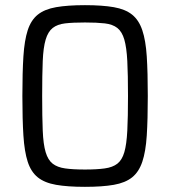

<svg xmlns="http://www.w3.org/2000/svg" viewBox="-20 -716 658 744"><path d="M309.2 8Q242 8 197.4 0.2Q152.8 -7.6 126.5 -28.7Q100.2 -49.8 87.4 -89.1Q74.7 -128.3 70.7 -190.8Q66.7 -253.3 66.7 -344Q66.7 -435.3 70.7 -497.5Q74.7 -559.7 87.4 -598.9Q100.2 -638.2 126.5 -659.3Q152.8 -680.4 197.4 -688.2Q242 -696 309.2 -696Q376.4 -696 421 -688.2Q465.5 -680.4 491.9 -659.3Q518.2 -638.2 531.4 -598.9Q544.7 -559.7 548.7 -497.5Q552.7 -435.3 552.7 -344Q552.7 -253.3 548.7 -190.8Q544.7 -128.3 531.4 -89.1Q518.2 -49.8 491.9 -28.7Q465.5 -7.6 421 0.2Q376.4 8 309.2 8ZM309.2 -59.1Q355.5 -59.1 386 -63.4Q416.5 -67.6 434.7 -81.7Q452.9 -95.8 461.8 -126.3Q470.6 -156.7 473.3 -209.8Q476 -262.8 476 -344Q476 -426.8 473.3 -479.3Q470.6 -531.8 461.8 -562.5Q452.9 -593.2 434.7 -607.6Q416.5 -621.9 386 -625.4Q355.5 -628.9 309.2 -628.9Q262.4 -628.9 232.4 -625.4Q202.4 -621.9 184.2 -607.6Q166 -593.2 156.9 -562.5Q147.8 -531.8 145.6 -479.3Q143.4 -426.8 143.4 -344Q143.4 -262.8 145.6 -209.8Q147.8 -156.7 156.9 -126.3Q166 -95.8 184.2 -81.7Q202.4 -67.6 232.4 -63.4Q262.4 -59.1 309.2 -59.1Z"/></svg>

Font: Saira Thin SemiCondensed
Style: Regular
Weight: 100
Width: 4
Version: Version 1.101